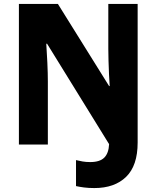

<svg xmlns="http://www.w3.org/2000/svg" viewBox="-20 -734 795 975"><path d="M459 221Q430 221 407 218Q384 215 366 211V79Q382 83 399.5 86Q417 89 438 89Q487 89 509.5 66.5Q532 44 534 -2L219 -512H215Q218 -469 220.5 -415Q223 -361 223 -320V0H76V-714H274L534 -297H537Q535 -325 533.5 -359Q532 -393 531 -426.5Q530 -460 530 -486V-714H679V-10Q679 107 620.5 164Q562 221 459 221Z"/></svg>

Font: Noto Sans Armenian SemiCondensed ExtraBold
Style: Regular
Weight: 800
Width: 4
Designer: Monotype Design Team
Foundry: Monotype Imaging Inc.
Version: Version 2.008; ttfautohint (v1.8.4.7-5d5b)